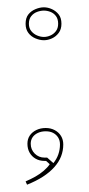

<svg xmlns="http://www.w3.org/2000/svg" viewBox="-20 -425 243 525"><path d="M54 80 50 71Q64 65 76.5 58Q89 51 99.5 42Q110 33 116 24L106 15H102Q88 15 77.5 9Q67 3 61 -7.5Q55 -18 55 -32Q55 -45 61.5 -54.5Q68 -64 79.5 -69.5Q91 -75 105 -75Q119 -75 130 -69Q141 -63 147 -53Q153 -43 153 -30Q153 -13 147 2.5Q141 18 128.5 32Q116 46 97.5 58Q79 70 54 80ZM126 21Q135 10 139.5 -3Q144 -16 144 -30Q144 -41 139 -49Q134 -57 125.5 -61.5Q117 -66 105 -66Q93 -66 83.5 -61.5Q74 -57 69 -49.5Q64 -42 64 -32Q64 -16 75 -5Q86 6 102 6Q104 6 106 6Q108 6 109 6ZM100 -405Q111 -405 122 -400Q133 -395 140.5 -385.5Q148 -376 148 -360Q148 -345 140.5 -335Q133 -325 122 -320Q111 -315 100 -315Q89 -315 77 -320Q65 -325 57.5 -335Q50 -345 50 -360Q50 -376 57.5 -385.5Q65 -395 77 -400Q89 -405 100 -405ZM100 -324Q109 -324 118 -328Q127 -332 133 -340Q139 -348 139 -360Q139 -373 133 -381Q127 -389 118 -392.5Q109 -396 100 -396Q91 -396 81.5 -392.5Q72 -389 65.5 -381Q59 -373 59 -360Q59 -348 65.5 -340Q72 -332 81.5 -328Q91 -324 100 -324Z"/></svg>

Font: Kalnia Glaze Thin
Style: Regular
Weight: 100
Designer: Frida Medrano
Foundry: Frida Medrano
Version: Version 1.110